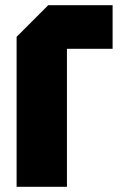

<svg xmlns="http://www.w3.org/2000/svg" viewBox="-20 -720 474 740"><path d="M44 0V-578L166 -700H414V-532H238V0Z"/></svg>

Font: Tektur ExtraBold
Style: Regular
Weight: 800
Designer: Adam Jagosz
Foundry: Adam Jagosz
Version: Version 1.005;gftools[0.9.30]